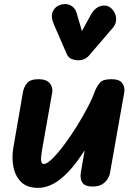

<svg xmlns="http://www.w3.org/2000/svg" viewBox="-20 -922 662 949"><path d="M167.5 6.5Q113.5 6.5 84.2 -22.8Q55 -52 46.2 -97.5Q37.5 -143 46 -192.5L93.5 -467Q98 -492 113.8 -511.2Q129.5 -530.5 170.5 -530.5Q209 -530.5 225.8 -510.8Q242.5 -491 238 -464.5L187.5 -179Q185.5 -165 184 -152.8Q182.5 -140.5 183 -131.2Q183.5 -122 186.8 -116.8Q190 -111.5 197 -111.5Q212 -111.5 238.2 -137.2Q264.5 -163 295.8 -204.5Q327 -246 357.8 -295Q388.5 -344 413.2 -391.2Q438 -438.5 450.5 -475Q462 -500.5 476 -515.5Q490 -530.5 531.5 -530.5Q570.5 -530.5 584.5 -510.8Q598.5 -491 594 -464.5L523 -63.5Q521.5 -55 513.2 -39.8Q505 -24.5 486.8 -12.2Q468.5 0 437 0Q400.5 0 387.2 -19.2Q374 -38.5 380 -72L398.5 -179Q380.5 -151.5 360.8 -124.5Q341 -97.5 318.8 -73.8Q296.5 -50 272.5 -32Q248.5 -14 222.2 -3.8Q196 6.5 167.5 6.5ZM368 -624Q351 -624 334.2 -630.5Q317.5 -637 309 -657L246.5 -801Q229.5 -840 241 -865.2Q252.5 -890.5 279.5 -898.5Q306.5 -907 328.8 -895.5Q351 -884 358.5 -858.5L385 -768.5L428.5 -848Q448.5 -884.5 478.5 -892.2Q508.5 -900 530 -881Q551 -861.5 553.8 -834Q556.5 -806.5 538.5 -785.5L420.5 -648Q409.5 -635.5 395.8 -629.8Q382 -624 368 -624Z"/></svg>

Font: Edu QLD Hand
Style: Regular
Weight: 400
Designer: Tina and Corey Anderson, Eben Sorkin
Foundry: Sorkin Type Co.
Version: Version 2.000